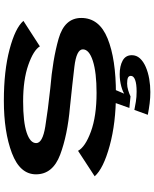

<svg xmlns="http://www.w3.org/2000/svg" viewBox="81 -713 819 1021"><g transform="rotate(-90 490.5 -202.5)"><path d="M502.5 4.5Q687 4.5 796.2 -39.8Q905.5 -84 905.5 -180Q905.5 -269 794.8 -300.5Q684 -332 532.5 -344.5Q416 -357 328 -371.2Q240 -385.5 240 -419.5Q240 -451.5 296 -470.2Q352 -489 462 -489Q577 -489 655.5 -461.5Q734 -434 754.5 -400L890 -487.5Q852.5 -531 738.2 -561.2Q624 -591.5 465.5 -591.5Q300 -591.5 187 -548.8Q74 -506 74 -420.5Q74 -331.5 178.2 -292.2Q282.5 -253 431 -240Q552.5 -227.5 645.5 -216.5Q738.5 -205.5 738.5 -171.5Q738.5 -138 677 -118.2Q615.5 -98.5 507 -98.5Q383.5 -98.5 301.5 -128.5Q219.5 -158.5 199 -197L63.5 -108.5Q104.5 -62 225.8 -28.8Q347 4.5 502.5 4.5ZM511.5 187.5Q546.5 187.5 581.5 181.5Q616.5 175.5 645.2 163Q674 150.5 690.8 132Q707.5 113.5 707.5 89Q707.5 56 678.8 40.2Q650 24.5 606.5 24.5Q573.5 24.5 542.2 32.8Q511 41 494.5 54L488.5 82Q501.5 75.5 520.5 69.8Q539.5 64 557 64Q578 64 587.8 68.5Q597.5 73 597.5 84Q597.5 98.5 576.2 106.5Q555 114.5 514 114.5Q485 114.5 460.5 110.5Q436 106.5 416.5 102.5L390.5 174Q421 180 451.5 183.8Q482 187.5 511.5 187.5ZM488.5 82 523.5 0H454L427 76Z"/></g></svg>

Font: Anybody ExtraExpanded SemiBold
Style: Regular
Weight: 600
Width: 8
Version: Version 1.113;gftools[0.9.25]